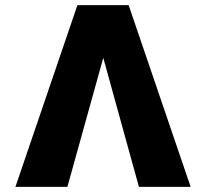

<svg xmlns="http://www.w3.org/2000/svg" viewBox="-20 -727 804 747"><path d="M381.8 -502 242.2 0H40L281.2 -707H480.5L721.7 0H520.5Z"/></svg>

Font: Pretendard GOV Black
Style: Regular
Weight: 900
Designer: Base glyphs from Inter by Rasmus Andersson; Hangeul glyphs from Noto Sans CJK(Source Han Sans) by Jang Soo-young and Kan
Foundry: Kil Hyung-jin
Version: Version 1.309